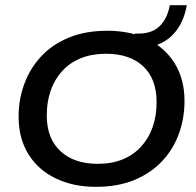

<svg xmlns="http://www.w3.org/2000/svg" viewBox="-20 -713 757 743"><path d="M351 10Q263 10 195 -23Q127 -56 89.5 -117Q52 -178 52 -262Q52 -328 74 -388Q96 -448 139 -494.5Q182 -541 246.5 -567.5Q311 -594 395 -594Q485 -594 552 -561Q619 -528 656.5 -467Q694 -406 694 -322Q694 -256 672.5 -196Q651 -136 607.5 -89.5Q564 -43 500 -16.5Q436 10 351 10ZM358 -79Q412 -79 454 -96Q496 -113 525.5 -145Q555 -177 570.5 -220.5Q586 -264 586 -318Q586 -408 534 -456.5Q482 -505 390 -505Q336 -505 293.5 -488Q251 -471 221.5 -439Q192 -407 176.5 -363.5Q161 -320 161 -266Q161 -177 214 -128Q267 -79 358 -79ZM494 -529 501 -583H516Q569 -583 598.5 -612.5Q628 -642 637 -693H703Q689 -615 642 -572Q595 -529 523 -529Z"/></svg>

Font: Rokkitt Medium
Style: Italic
Weight: 500
Italic angle: -9°
Designer: Vernon Adams
Foundry: Vernon Adams
Version: Version 3.103